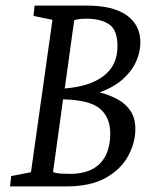

<svg xmlns="http://www.w3.org/2000/svg" viewBox="-20 -668 583 688"><path d="M20 -37 91 -51 168 -597 100 -611 104 -648H289Q386 -648 434.5 -613Q483 -578 483 -516Q483 -482 468 -448Q453 -414 421 -385Q389 -356 337 -337Q372 -328 401.5 -312Q431 -296 448 -270Q465 -244 465 -206Q465 -157 439.5 -109.5Q414 -62 359.5 -31Q305 0 217 0H16ZM170 -51Q170 -51 183 -48Q196 -45 231 -45Q278 -45 310 -61.5Q342 -78 358.5 -110.5Q375 -143 375 -190Q375 -248 337.5 -279Q300 -310 206 -312ZM212 -351Q302 -358 351.5 -396Q401 -434 401 -502Q401 -560 371.5 -580.5Q342 -601 289 -601Q270 -601 258 -598.5Q246 -596 246 -596Z"/></svg>

Font: Faustina VF Beta
Style: Italic
Weight: 400
Italic angle: -8°
Designer: Alfonso Garcia
Foundry: Omnibus-Type
Version: Version 1.006